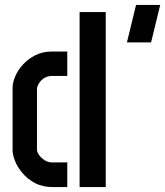

<svg xmlns="http://www.w3.org/2000/svg" viewBox="-20 -759 670 779"><path d="M495 -587 532 -739H630L593 -587ZM194 0Q152 0 121.5 -16.5Q91 -33 70.5 -57.5Q50 -82 40.5 -107Q31 -132 31 -150V-402Q31 -423 41.5 -448.5Q52 -474 73 -497Q94 -520 123.5 -535Q153 -550 191 -550H253V-451H192Q173 -451 159 -442Q145 -433 137.5 -420Q130 -407 130 -398V-152Q130 -142 138.5 -130Q147 -118 161 -109Q175 -100 193 -100H253V0ZM303 0V-710H409V0Z"/></svg>

Font: Stick No Bills SemiBold
Style: Regular
Weight: 600
Designer: Kosala Senevirathne, Siva Puranthara, Lasantha Premarathna, Tharique Azeez
Foundry: mooniak
Version: Version 2.000